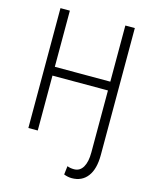

<svg xmlns="http://www.w3.org/2000/svg" viewBox="-134 -799 880 1100"><g transform="rotate(15 306.5 -249.0)"><path d="M141.1 -710.9V-377.9H470.2V-710.9H526.4V42Q526.4 125.5 492.9 169.4Q459.5 213.4 399.4 213.4Q376.5 213.4 352.5 204.1L358.4 153.3Q375.5 160.6 398.9 160.6Q433.1 160.6 451.7 129.6Q470.2 98.6 470.2 42V-325.7H141.1V0H85.4V-710.9Z"/></g></svg>

Font: Roboto Condensed Light
Style: Regular
Weight: 300
Designer: Google
Version: Version 2.134; 2016